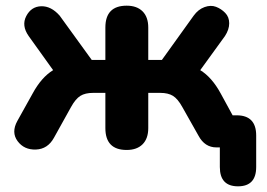

<svg xmlns="http://www.w3.org/2000/svg" viewBox="-20 -519 941 676"><path d="M754 69V0H742Q701 0 679 -41L622 -142Q606 -171 589 -181.5Q572 -192 544 -192H502V-68Q502 -31 482 -11Q462 9 426 9Q351 9 351 -68V-192H308Q280 -192 263 -181.5Q246 -171 230 -142L170 -34Q148 6 106.5 7.5Q65 9 42 -22Q19 -53 41 -93L95 -190Q126 -247 167 -272L81 -392Q55 -429 72.5 -462.5Q90 -496 125 -497Q160 -498 190 -464L303 -308H351V-422Q351 -499 426 -499Q462 -499 482 -479Q502 -459 502 -422V-308H550L662 -464Q678 -486 700 -494Q722 -502 740.5 -495Q759 -488 773 -473.5Q787 -459 787 -437Q787 -415 772 -392L685 -272Q726 -247 757 -190L799 -113H813Q882 -113 882 -42V69Q882 137 818 137Q754 137 754 69Z"/></svg>

Font: Nunito ExtraBold
Style: Regular
Weight: 800
Designer: Vernon Adams
Foundry: Vernon Adams
Version: Version 3.602